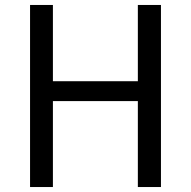

<svg xmlns="http://www.w3.org/2000/svg" viewBox="-20 -753 768 773"><path d="M101 0V-733H193V-426H535V-733H628V0H535V-346H193V0Z"/></svg>

Font: Source Han Sans
Style: Regular
Weight: 400
Designer: Ryoko NISHIZUKA Ë•øÂ°öÊ∂ºÂ≠ê (kana, bopomofo & ideographs); Paul D. Hunt (Latin, Greek & Cyrillic); Sandoll Communicatio
Foundry: Adobe
Version: Version 2.004;hotconv 1.0.118;makeotfexe 2.5.65603